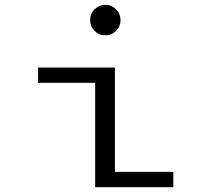

<svg xmlns="http://www.w3.org/2000/svg" viewBox="-20 -782 890 802"><path d="M465 -653Q446.5 -634.5 420 -634.5Q393.5 -634.5 375 -653Q356.5 -671.5 356.5 -698Q356.5 -724.5 375 -743Q393.5 -761.5 420 -761.5Q446.5 -761.5 465 -743Q483.5 -724.5 483.5 -698Q483.5 -671.5 465 -653ZM460 -64H704V0H377.5V-436H139V-500H460Z"/></svg>

Font: League Mono Wide Light
Style: Regular
Weight: 300
Width: 8
Designer: Tyler Finck
Foundry: The League of Moveable Type / Tyler Finck
Version: Version 2.210